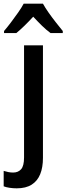

<svg xmlns="http://www.w3.org/2000/svg" viewBox="-60 -786 362 1046"><path d="M31 240Q11 240 -8.5 237Q-28 234 -40 229V145Q-27 149 -14.5 151.5Q-2 154 12 154Q39 154 55 136Q71 118 71 72V-539H174V74Q174 126 159 163Q144 200 112.5 220Q81 240 31 240ZM174 -766Q186 -744 205 -717Q224 -690 244.5 -664Q265 -638 282 -617V-606H215Q192 -623 168.5 -646Q145 -669 121 -695Q97 -669 73.5 -646Q50 -623 29 -606H-38V-617Q-20 -638 0 -664.5Q20 -691 39 -718Q58 -745 69 -766Z"/></svg>

Font: Noto Sans Display SemiCondensed Medium
Style: Regular
Weight: 500
Width: 4
Designer: Monotype Design Team
Foundry: Monotype Imaging Inc.
Version: Version 2.003